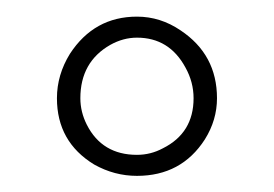

<svg xmlns="http://www.w3.org/2000/svg" viewBox="-20 -648 331 232"><path d="M77.1 -529.3Q77.1 -573.2 113.3 -593.8Q128.9 -602.5 145.5 -602.5Q184.6 -602.5 204.1 -566.4Q213.9 -548.8 213.9 -529.3Q213.9 -487.3 176.8 -468.8Q162.1 -460.9 145.5 -460.9Q103.5 -460.9 85 -497.1Q77.1 -512.7 77.1 -529.3ZM242.2 -529.3Q242.2 -582 198.2 -611.3Q173.8 -627.9 145.5 -627.9Q93.8 -627.9 64.5 -583Q48.8 -557.6 48.8 -529.3Q48.8 -476.6 93.8 -449.2Q118.2 -435.5 145.5 -435.5Q199.2 -435.5 227.5 -479.5Q242.2 -502.9 242.2 -529.3Z"/></svg>

Font: Abhaya Libre
Style: Regular
Weight: 400
Designer: Pushpananda Ekanayake, Sol Matas, Pathum Egodawatta
Foundry: Mooniak
Version: Version 1.050 ; ttfautohint (v1.6)